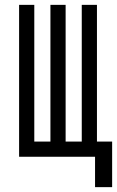

<svg xmlns="http://www.w3.org/2000/svg" viewBox="-20 -645 481 790"><path d="M121.1 -625V-62.5H187.5V-625H250V-62.5H316.4V-625H378.9V-62.5H441.4V125H371.1V0H58.6V-625Z"/></svg>

Font: Sudo
Style: Bold
Weight: 700
Monospace: yes
Designer: Jens Kutilek
Foundry: Jens Kutilek
Version: Version 0.040